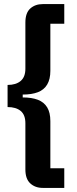

<svg xmlns="http://www.w3.org/2000/svg" viewBox="-20 -780 378 938"><path d="M294 138H189Q152 138 128 116Q104 94 104 48V-178Q104 -219 81 -238Q58 -257 17 -257V-365Q58 -365 81 -384.5Q104 -404 104 -444V-670Q104 -717 128 -738.5Q152 -760 189 -760H294V-664H226V-434Q226 -393 210.5 -367Q195 -341 165 -329.5Q135 -318 91 -318V-304Q135 -304 165 -292.5Q195 -281 210.5 -255.5Q226 -230 226 -188V42H294Z"/></svg>

Font: IBM Plex Sans Condensed
Style: Bold
Weight: 700
Width: 3
Designer: Mike Abbink, Paul van der Laan, Pieter van Rosmalen
Foundry: Bold Monday
Version: Version 3.201